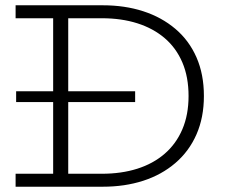

<svg xmlns="http://www.w3.org/2000/svg" viewBox="-20 -706 857 726"><path d="M39 0V-49H365Q439 -49 499 -68Q559 -87 602.5 -124.5Q646 -162 669.5 -217Q693 -272 693 -343Q693 -415 669.5 -470Q646 -525 602.5 -562Q559 -599 499 -618Q439 -637 365 -637H39V-686H369Q452 -686 521.5 -663.5Q591 -641 643 -597Q695 -553 723 -489Q751 -425 751 -343Q751 -262 723 -198Q695 -134 643 -89.5Q591 -45 521.5 -22.5Q452 0 369 0ZM181 -28V-659H238V-28ZM41 -320V-361H491V-320Z"/></svg>

Font: BioRhyme ExtraBold Light
Style: Regular
Weight: 300
Version: Version 1.600;gftools[0.9.33]